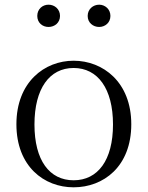

<svg xmlns="http://www.w3.org/2000/svg" viewBox="-20 -785 630 819"><path d="M294 14C421 14 540 -74 540 -255C540 -435 419 -526 294 -526C170 -526 50 -435 50 -255C50 -75 168 14 294 14ZM294 -16C191 -16 127 -101 127 -254C127 -407 191 -495 294 -495C397 -495 462 -407 462 -254C462 -101 397 -16 294 -16ZM187 -670C213 -670 236 -688 236 -717C236 -746 213 -765 187 -765C161 -765 139 -746 139 -717C139 -688 161 -670 187 -670ZM403 -670C428 -670 451 -688 451 -717C451 -746 428 -765 403 -765C377 -765 354 -746 354 -717C354 -688 377 -670 403 -670Z"/></svg>

Font: Noto Serif SC Light
Style: Regular
Weight: 300
Designer: Ryoko NISHIZUKA 西塚涼子 (kana & ideographs); Frank Grießhammer (Latin, Greek & Cyrillic); Wenlong ZHANG 张文龙 (bopomofo); San
Foundry: Adobe
Version: Version 2.001;hotconv 1.1.0;makeotfexe 2.6.0